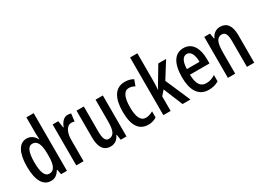

<svg xmlns="http://www.w3.org/2000/svg" viewBox="-23 -1471 2987 2192"><g transform="rotate(-30 1470.5 -375.0)"><path d="M199 10C251 10 286 -15 316 -65H322L335 0H412V-760H316V-550C316 -529 317 -504 319 -471H315C288 -523 245 -550 195 -550C96 -550 40 -448 40 -270C40 -90 95 10 199 10ZM224 -71C165 -71 138 -138 138 -270C138 -397 164 -466 222 -466C287 -466 316 -407 316 -278V-248C316 -128 285 -71 224 -71Z M735 -550C687 -550 650 -508 628 -449H623L609 -540H535V0H631V-280C630 -379 669 -450 727 -450C743 -450 757 -448 769 -443L781 -543C764 -548 750 -550 735 -550Z M1197 -540H1101V-256C1101 -135 1079 -76 1008 -76C965 -76 946 -119 946 -210V-540H850V-188C850 -66 889 10 986 10C1039 10 1080 -18 1104 -71H1110L1121 0H1197Z M1486 10C1520 10 1563 -1 1593 -22V-102C1560 -84 1528 -73 1497 -73C1431 -73 1398 -138 1398 -267C1398 -398 1431 -466 1495 -466C1520 -466 1545 -458 1572 -444L1600 -522C1569 -540 1534 -550 1488 -550C1360 -550 1300 -440 1300 -267C1300 -81 1362 10 1486 10Z M1779 -397V-760H1683V0H1779V-192L1832 -253L1936 0H2040L1898 -328L2031 -540H1928L1813 -347C1801 -328 1789 -306 1777 -282H1774C1777 -319 1779 -357 1779 -397Z M2263 -549C2145 -549 2083 -449 2083 -267C2083 -106 2139 10 2280 10C2329 10 2373 -1 2412 -25V-108C2370 -81 2333 -70 2292 -70C2215 -70 2179 -128 2177 -248H2434V-309C2434 -447 2377 -549 2263 -549ZM2263 -472C2318 -472 2345 -406 2345 -321H2178C2182 -425 2212 -472 2263 -472Z M2746 -550C2693 -550 2650 -521 2627 -468H2621L2610 -540H2534V0H2630V-274C2630 -410 2655 -465 2721 -465C2767 -465 2785 -423 2785 -341V0H2881V-363C2881 -488 2834 -550 2746 -550Z"/></g></svg>

Font: Noto Sans Myanmar UI ExtraCondensed Medium
Style: Regular
Weight: 500
Width: 2
Designer: Monotype Design Team
Foundry: Monotype Imaging Inc.
Version: Version 2.103